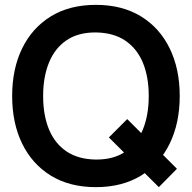

<svg xmlns="http://www.w3.org/2000/svg" viewBox="-20 -755 790 790"><path d="M633.5 15 428 -189.5 503.5 -265 708 -60.5ZM374.5 15Q266.5 15 189.5 -32.2Q112.5 -79.5 71.2 -164Q30 -248.5 30 -360Q30 -471.5 71.2 -556Q112.5 -640.5 189.5 -687.8Q266.5 -735 374.5 -735Q482.5 -735 559.8 -687.8Q637 -640.5 678.2 -556Q719.5 -471.5 719.5 -360Q719.5 -248.5 678.2 -164Q637 -79.5 559.8 -32.2Q482.5 15 374.5 15ZM374.5 -98.5Q447 -98 495.2 -130.5Q543.5 -163 567.8 -222Q592 -281 592 -360Q592 -439 567.8 -497.2Q543.5 -555.5 495.2 -588Q447 -620.5 374.5 -621.5Q302 -622 254 -589.5Q206 -557 181.8 -498Q157.5 -439 157.5 -360Q157.5 -281 181.5 -222.8Q205.5 -164.5 253.8 -132Q302 -99.5 374.5 -98.5Z"/></svg>

Font: Manrope ExtraLight
Style: Bold
Weight: 700
Version: Version 4.504